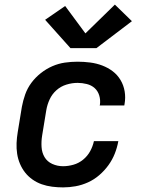

<svg xmlns="http://www.w3.org/2000/svg" viewBox="-20 -806 640 834"><path d="M254 8Q230 8 206.5 5Q183 2 161.5 -5.5Q140 -13 121.5 -26Q103 -39 89.5 -56Q76 -73 67 -94Q58 -115 54.5 -138Q51 -161 52 -184.5Q53 -208 57 -232L75 -342Q80 -369 89.5 -396Q99 -423 116.5 -446.5Q134 -470 157.5 -488.5Q181 -507 207.5 -518.5Q234 -530 261.5 -534Q289 -538 317 -538Q344 -538 371.5 -534.5Q399 -531 424 -521.5Q449 -512 469.5 -496.5Q490 -481 503.5 -458.5Q517 -436 521.5 -409Q526 -382 521 -354Q521 -353 520.5 -351.5Q520 -350 520 -348H413Q413 -349 413.5 -349.5Q414 -350 414 -351Q417 -372 411 -391.5Q405 -411 391 -423.5Q377 -436 357 -441Q337 -446 317 -446Q293 -446 268.5 -438.5Q244 -431 225 -414Q206 -397 195.5 -374Q185 -351 181 -327L163 -217Q159 -192 160.5 -167.5Q162 -143 173.5 -123.5Q185 -104 207 -94Q229 -84 254 -84Q276 -84 299 -90.5Q322 -97 341 -112.5Q360 -128 371.5 -149Q383 -170 388 -193H494Q489 -165 478.5 -138.5Q468 -112 451 -88.5Q434 -65 411.5 -45.5Q389 -26 362.5 -14Q336 -2 308.5 3Q281 8 254 8ZM286 -597 176 -720 263 -780 351 -661 479 -786 553 -714 399 -597Z"/></svg>

Font: Iosevka Curly SmBdExObl
Style: Regular
Weight: 600
Width: 7
Italic angle: -9°
Monospace: yes
Designer: Belleve Invis
Foundry: Belleve Invis
Version: Version 11.1.0; ttfautohint (v1.8.3)